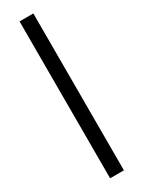

<svg xmlns="http://www.w3.org/2000/svg" viewBox="-246 -798 748 1000"><g transform="rotate(-30 128.0 -298.0)"><path d="M86.5 -770.5H169.5V173H86.5Z"/></g></svg>

Font: Lato SemiBold
Style: Regular
Weight: 600
Designer: Lukasz Dziedzic with Adam Twardoch and Botio Nikoltchev
Foundry: tyPoland Lukasz Dziedzic
Version: Version 2.015; 2015-08-06; http://www.latofonts.com/